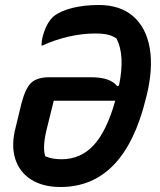

<svg xmlns="http://www.w3.org/2000/svg" viewBox="-20 -734 640 768"><path d="M375 -714Q461 -714 513 -668.5Q565 -623 579 -541Q593 -459 566 -349L564 -342Q478 14 222 14Q152 14 105 -15.5Q58 -45 41 -98.5Q24 -152 42 -222L66 -321Q82 -382 105.5 -403.5Q129 -425 178 -425H344Q422 -425 449 -389L456 -392Q481 -512 446 -580Q430 -591 410.5 -595.5Q391 -600 361 -600Q309 -600 254.5 -587.5Q200 -575 150 -552H146Q146 -560 147 -568.5Q148 -577 150 -585Q165 -643 195 -669Q221 -690 268.5 -702Q316 -714 375 -714ZM226 -97Q303 -97 355 -153.5Q407 -210 441 -331H195L167 -218Q149 -145 161 -109Q188 -97 226 -97Z"/></svg>

Font: Recursive Sn Csl St SmB
Style: Italic
Weight: 600
Italic angle: -15°
Version: Version 1.079;hotconv 1.0.112;makeotfexe 2.5.65598; ttfautoh